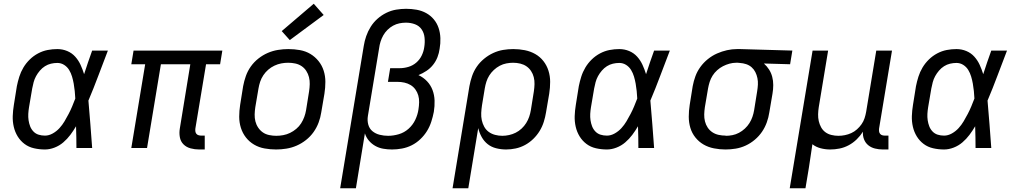

<svg xmlns="http://www.w3.org/2000/svg" viewBox="-20 -790 5440 1025"><path d="M220 8Q190 8 161.5 1.5Q133 -5 111 -21.5Q89 -38 74.5 -61.5Q60 -85 53.5 -113Q47 -141 48 -170.5Q49 -200 54 -230L70 -330Q75 -355 83 -380.5Q91 -406 105 -429.5Q119 -453 139 -472.5Q159 -492 183.5 -505Q208 -518 234 -523Q260 -528 286 -528Q314 -528 339 -517.5Q364 -507 381.5 -487.5Q399 -468 410 -444Q421 -420 429 -394Q439 -426 450 -457.5Q461 -489 472 -520H556Q530 -453 505 -386Q480 -319 452 -253Q458 -190 462.5 -126.5Q467 -63 472 0H388Q388 -28 387.5 -56Q387 -84 386 -113V-114Q386 -115 386 -115Q386 -115 386 -116Q372 -92 355.5 -70Q339 -48 318 -30Q297 -12 271 -2Q245 8 220 8ZM220 -66Q241 -66 261.5 -77.5Q282 -89 297.5 -106Q313 -123 324.5 -142.5Q336 -162 346.5 -182Q357 -202 365.5 -222.5Q374 -243 382 -264Q381 -284 379 -304Q377 -324 373.5 -343.5Q370 -363 364.5 -381.5Q359 -400 349 -416.5Q339 -433 322.5 -443.5Q306 -454 286 -454Q269 -454 252 -450Q235 -446 220 -436.5Q205 -427 193 -413Q181 -399 172.5 -383.5Q164 -368 159.5 -351Q155 -334 152 -318L135 -218Q132 -200 131 -182.5Q130 -165 132.5 -148Q135 -131 141 -115.5Q147 -100 158.5 -88Q170 -76 186 -71Q202 -66 220 -66Z M1043 8Q1020 8 997.5 2Q975 -4 959.5 -19.5Q944 -35 940 -58Q936 -81 940 -104L996 -447H839L765 0H681L755 -447H681L693 -520H1167L1155 -447H1080L1023 -104Q1022 -96 1023 -88.5Q1024 -81 1028.5 -75.5Q1033 -70 1040.5 -68Q1048 -66 1055 -66H1073V8Z M1454 8Q1423 8 1392.5 2.5Q1362 -3 1336.5 -18Q1311 -33 1293 -56Q1275 -79 1266 -107.5Q1257 -136 1257 -167Q1257 -198 1262 -230L1278 -330Q1283 -357 1292.5 -384Q1302 -411 1319 -435Q1336 -459 1359.5 -477.5Q1383 -496 1409.5 -507.5Q1436 -519 1464 -523.5Q1492 -528 1519 -528Q1551 -528 1581.5 -522.5Q1612 -517 1637 -502Q1662 -487 1680.5 -464Q1699 -441 1708 -412.5Q1717 -384 1717 -353Q1717 -322 1712 -290L1695 -190Q1691 -163 1681 -136Q1671 -109 1654 -85Q1637 -61 1613.5 -42.5Q1590 -24 1563.5 -12.5Q1537 -1 1509 3.5Q1481 8 1454 8ZM1455 -65Q1473 -65 1492 -68.5Q1511 -72 1528.5 -80.5Q1546 -89 1561.5 -102Q1577 -115 1587.5 -131.5Q1598 -148 1604.5 -166Q1611 -184 1614 -202L1630 -302Q1633 -322 1633.5 -341Q1634 -360 1629.5 -378Q1625 -396 1615 -411.5Q1605 -427 1590 -437Q1575 -447 1556.5 -451Q1538 -455 1518 -455Q1500 -455 1481.5 -451.5Q1463 -448 1445 -439.5Q1427 -431 1412 -418Q1397 -405 1386 -388.5Q1375 -372 1369 -354Q1363 -336 1360 -318L1343 -218Q1340 -198 1339.5 -179Q1339 -160 1343.5 -142Q1348 -124 1358.5 -108.5Q1369 -93 1383.5 -83Q1398 -73 1417 -69Q1436 -65 1455 -65ZM1527 -576 1484 -624 1655 -770 1708 -710Z M1796 215 1922 -545Q1926 -571 1935 -597Q1944 -623 1959 -647Q1974 -671 1995.5 -690Q2017 -709 2042.5 -721.5Q2068 -734 2095 -738.5Q2122 -743 2148 -743Q2177 -743 2204.5 -738Q2232 -733 2255.5 -720Q2279 -707 2296 -686.5Q2313 -666 2321.5 -640.5Q2330 -615 2331 -586.5Q2332 -558 2327 -530Q2324 -507 2315.5 -485Q2307 -463 2292 -444Q2277 -425 2256.5 -411.5Q2236 -398 2214 -389Q2240 -377 2259.5 -356.5Q2279 -336 2289 -309.5Q2299 -283 2300 -253Q2301 -223 2296 -193Q2291 -167 2282.5 -140.5Q2274 -114 2259.5 -90.5Q2245 -67 2224 -47Q2203 -27 2178 -14.5Q2153 -2 2126 3Q2099 8 2073 8Q2049 8 2026 4Q2003 0 1983.5 -11Q1964 -22 1949.5 -39Q1935 -56 1928 -78L1880 215ZM2052 -65Q2080 -65 2109 -73.5Q2138 -82 2161 -102.5Q2184 -123 2197 -150.5Q2210 -178 2214 -206Q2217 -225 2217.5 -244Q2218 -263 2213 -280.5Q2208 -298 2197.5 -312.5Q2187 -327 2172 -336Q2157 -345 2139 -349Q2121 -353 2102 -353H2051L2063 -426H2114Q2137 -426 2160.5 -433Q2184 -440 2202.5 -456Q2221 -472 2231.5 -494Q2242 -516 2245 -539Q2249 -564 2246.5 -589Q2244 -614 2231 -633Q2218 -652 2195.5 -660.5Q2173 -669 2147 -669Q2130 -669 2112.5 -665.5Q2095 -662 2078.5 -653Q2062 -644 2048.5 -630.5Q2035 -617 2026 -601Q2017 -585 2011.5 -567.5Q2006 -550 2004 -533L1944 -171Q1940 -147 1946 -125Q1952 -103 1968.5 -89.5Q1985 -76 2007 -70.5Q2029 -65 2052 -65Z M2396 215 2486 -330Q2491 -357 2500 -383.5Q2509 -410 2525 -433.5Q2541 -457 2564 -476Q2587 -495 2613 -507Q2639 -519 2666 -523.5Q2693 -528 2720 -528Q2752 -528 2782 -522Q2812 -516 2837.5 -501.5Q2863 -487 2881 -464Q2899 -441 2908 -412.5Q2917 -384 2917 -353Q2917 -322 2912 -290L2895 -190Q2891 -165 2883 -139.5Q2875 -114 2861 -91Q2847 -68 2827 -48.5Q2807 -29 2783 -16Q2759 -3 2733 2.5Q2707 8 2682 8Q2655 8 2629 1.5Q2603 -5 2583.5 -20.5Q2564 -36 2551.5 -58.5Q2539 -81 2533 -106L2480 215ZM2662 -65Q2679 -65 2697.5 -69Q2716 -73 2733 -81.5Q2750 -90 2764.5 -103.5Q2779 -117 2789 -133Q2799 -149 2805 -166.5Q2811 -184 2814 -202L2830 -302Q2833 -322 2833.5 -341Q2834 -360 2829.5 -378Q2825 -396 2815 -411Q2805 -426 2790.5 -436Q2776 -446 2757.5 -450.5Q2739 -455 2719 -455Q2702 -455 2683.5 -451.5Q2665 -448 2648 -439Q2631 -430 2616.5 -416.5Q2602 -403 2592 -387Q2582 -371 2576.5 -353.5Q2571 -336 2568 -318L2553 -227Q2550 -207 2549 -187Q2548 -167 2552 -148.5Q2556 -130 2565 -113.5Q2574 -97 2589 -86Q2604 -75 2623 -70Q2642 -65 2662 -65Z M3220 8Q3190 8 3161.5 1.5Q3133 -5 3111 -21.5Q3089 -38 3074.5 -61.5Q3060 -85 3053.5 -113Q3047 -141 3048 -170.5Q3049 -200 3054 -230L3070 -330Q3075 -355 3083 -380.5Q3091 -406 3105 -429.5Q3119 -453 3139 -472.5Q3159 -492 3183.5 -505Q3208 -518 3234 -523Q3260 -528 3286 -528Q3314 -528 3339 -517.5Q3364 -507 3381.5 -487.5Q3399 -468 3410 -444Q3421 -420 3429 -394Q3439 -426 3450 -457.5Q3461 -489 3472 -520H3556Q3530 -453 3505 -386Q3480 -319 3452 -253Q3458 -190 3462.5 -126.5Q3467 -63 3472 0H3388Q3388 -28 3387.5 -56Q3387 -84 3386 -113V-114Q3386 -115 3386 -115Q3386 -115 3386 -116Q3372 -92 3355.5 -70Q3339 -48 3318 -30Q3297 -12 3271 -2Q3245 8 3220 8ZM3220 -66Q3241 -66 3261.5 -77.5Q3282 -89 3297.5 -106Q3313 -123 3324.5 -142.5Q3336 -162 3346.5 -182Q3357 -202 3365.5 -222.5Q3374 -243 3382 -264Q3381 -284 3379 -304Q3377 -324 3373.5 -343.5Q3370 -363 3364.5 -381.5Q3359 -400 3349 -416.5Q3339 -433 3322.5 -443.5Q3306 -454 3286 -454Q3269 -454 3252 -450Q3235 -446 3220 -436.5Q3205 -427 3193 -413Q3181 -399 3172.5 -383.5Q3164 -368 3159.5 -351Q3155 -334 3152 -318L3135 -218Q3132 -200 3131 -182.5Q3130 -165 3132.5 -148Q3135 -131 3141 -115.5Q3147 -100 3158.5 -88Q3170 -76 3186 -71Q3202 -66 3220 -66Z M3853 8Q3822 8 3791.5 2Q3761 -4 3736 -18.5Q3711 -33 3692.5 -56Q3674 -79 3665.5 -107.5Q3657 -136 3657 -167Q3657 -198 3662 -230L3678 -330Q3683 -357 3692.5 -383Q3702 -409 3719 -432.5Q3736 -456 3759 -474.5Q3782 -493 3808 -504.5Q3834 -516 3861 -522Q3888 -528 3915 -528Q3919 -528 3923 -528Q3927 -528 3931 -528L4210 -520L4198 -447L4058 -451Q4074 -437 4085.5 -419Q4097 -401 4102.5 -380Q4108 -359 4108 -336Q4108 -313 4104 -290L4087 -190Q4083 -163 4073.5 -136.5Q4064 -110 4048 -86.5Q4032 -63 4009.5 -44Q3987 -25 3961 -13Q3935 -1 3907.5 3.5Q3880 8 3853 8ZM3854 -65Q3872 -65 3890 -68.5Q3908 -72 3925 -81Q3942 -90 3956.5 -103.5Q3971 -117 3981 -133Q3991 -149 3997 -166.5Q4003 -184 4006 -202L4022 -302Q4025 -320 4026 -338Q4027 -356 4023.5 -373Q4020 -390 4012.5 -405Q4005 -420 3992.5 -431Q3980 -442 3963.5 -447.5Q3947 -453 3929 -454L3919 -455Q3917 -455 3914.5 -455Q3912 -455 3910 -455Q3892 -455 3874 -450Q3856 -445 3839.5 -436.5Q3823 -428 3808.5 -415Q3794 -402 3784 -386Q3774 -370 3768.5 -352.5Q3763 -335 3760 -318L3743 -218Q3740 -198 3739.5 -179Q3739 -160 3743.5 -142Q3748 -124 3758 -109Q3768 -94 3783 -84Q3798 -74 3816.5 -70Q3835 -66 3854 -66Q3854 -66 3854 -65.5Q3854 -65 3854 -65Z M4196 215 4318 -520H4401L4351 -218Q4348 -199 4347.5 -180Q4347 -161 4351 -143.5Q4355 -126 4363.5 -110.5Q4372 -95 4386 -84.5Q4400 -74 4418.5 -69.5Q4437 -65 4456 -65Q4473 -65 4490.5 -68.5Q4508 -72 4524.5 -79.5Q4541 -87 4555 -99.5Q4569 -112 4579.5 -127Q4590 -142 4595.5 -159Q4601 -176 4604 -193L4658 -520H4742L4673 -104Q4672 -96 4673 -88.5Q4674 -81 4678.5 -75.5Q4683 -70 4690 -68Q4697 -66 4705 -66H4723V8H4693Q4672 8 4651.5 3Q4631 -2 4615.5 -14.5Q4600 -27 4592.5 -46.5Q4585 -66 4587 -87Q4573 -65 4553.5 -46Q4534 -27 4510.5 -14.5Q4487 -2 4462 3Q4437 8 4412 8Q4386 8 4361 1.5Q4336 -5 4317 -20Q4312 12 4307.5 44Q4303 76 4298 107L4280 215Z M5020 8Q4990 8 4961.5 1.5Q4933 -5 4911 -21.5Q4889 -38 4874.5 -61.5Q4860 -85 4853.5 -113Q4847 -141 4848 -170.5Q4849 -200 4854 -230L4870 -330Q4875 -355 4883 -380.5Q4891 -406 4905 -429.5Q4919 -453 4939 -472.5Q4959 -492 4983.5 -505Q5008 -518 5034 -523Q5060 -528 5086 -528Q5114 -528 5139 -517.5Q5164 -507 5181.5 -487.5Q5199 -468 5210 -444Q5221 -420 5229 -394Q5239 -426 5250 -457.5Q5261 -489 5272 -520H5356Q5330 -453 5305 -386Q5280 -319 5252 -253Q5258 -190 5262.5 -126.5Q5267 -63 5272 0H5188Q5188 -28 5187.5 -56Q5187 -84 5186 -113V-114Q5186 -115 5186 -115Q5186 -115 5186 -116Q5172 -92 5155.5 -70Q5139 -48 5118 -30Q5097 -12 5071 -2Q5045 8 5020 8ZM5020 -66Q5041 -66 5061.5 -77.5Q5082 -89 5097.5 -106Q5113 -123 5124.5 -142.5Q5136 -162 5146.5 -182Q5157 -202 5165.5 -222.5Q5174 -243 5182 -264Q5181 -284 5179 -304Q5177 -324 5173.5 -343.5Q5170 -363 5164.5 -381.5Q5159 -400 5149 -416.5Q5139 -433 5122.5 -443.5Q5106 -454 5086 -454Q5069 -454 5052 -450Q5035 -446 5020 -436.5Q5005 -427 4993 -413Q4981 -399 4972.5 -383.5Q4964 -368 4959.5 -351Q4955 -334 4952 -318L4935 -218Q4932 -200 4931 -182.5Q4930 -165 4932.5 -148Q4935 -131 4941 -115.5Q4947 -100 4958.5 -88Q4970 -76 4986 -71Q5002 -66 5020 -66Z"/></svg>

Font: Iosevka SS04 Extended
Style: Italic
Weight: 400
Width: 7
Italic angle: -9°
Monospace: yes
Designer: Belleve Invis
Foundry: Belleve Invis
Version: Version 19.0.0; ttfautohint (v1.8.4)